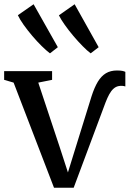

<svg xmlns="http://www.w3.org/2000/svg" viewBox="-24 -877 610 903"><path d="M230 6 40 -488.5 -4.5 -501.5V-542.5H221V-501.5L156 -488.5L256.5 -186L295.5 -66L334.5 -192L406.5 -424Q420 -466 436.2 -492.8Q452.5 -519.5 474.2 -532.5Q496 -545.5 526 -545.5Q543 -545.5 552 -543.5Q561 -541.5 565.5 -539V-470.5Q559 -472.5 551 -473.2Q543 -474 533.5 -472Q520.5 -469.5 509.5 -459.5Q498.5 -449.5 489.8 -433.5Q481 -417.5 472.5 -395.5L322.5 6ZM210.5 -626.5Q194.5 -638.5 172.5 -660Q150.5 -681.5 128 -708Q105.5 -734.5 87.2 -760.2Q69 -786 60 -805.5L134 -857L248 -655L211.5 -626.5ZM402 -626.5Q386 -638.5 364.8 -660Q343.5 -681.5 321.2 -707.8Q299 -734 280.8 -759.8Q262.5 -785.5 253 -805L327 -857L440 -655L403 -626.5Z"/></svg>

Font: Merriweather 48pt
Style: Regular
Weight: 400
Version: Version 2.100